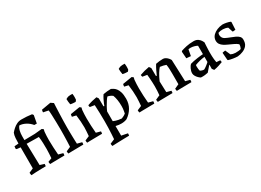

<svg xmlns="http://www.w3.org/2000/svg" viewBox="-26 -1546 3527 2594"><g transform="rotate(-30 1738.0 -249.5)"><path d="M43 8Q40 -2 38.5 -13Q37 -24 37 -33L105 -63V-391L46 -397L36 -409L40 -445L105 -450Q105 -490 108 -534Q111 -578 124 -609Q143 -632 169.5 -656Q196 -680 229 -696Q262 -712 301 -712Q341 -712 382 -709.5Q423 -707 462 -701L477 -681L455 -560H416Q379 -605 330.5 -630Q282 -655 237 -656Q215 -629 206.5 -590.5Q198 -552 198 -511V-450L362 -453L475 -464L498 -447L490 -413Q487 -380 485.5 -347.5Q484 -315 484 -282Q484 -226 487.5 -167.5Q491 -109 495 -54L565 -35Q566 -17 562 0Q546 0 516 0.5Q486 1 451.5 1.5Q417 2 386 2.5Q355 3 338 4Q335 -5 333.5 -14.5Q332 -24 332 -33L391 -56Q393 -86 395.5 -124Q398 -162 398 -194Q398 -240 396.5 -289Q395 -338 388 -389L199 -392L207 -56L274 -35Q274 -27 273 -17.5Q272 -8 271 0Q240 0 199.5 1Q159 2 117.5 3.5Q76 5 43 8Z M622 4Q619 -5 618 -14.5Q617 -24 617 -33L686 -63Q688 -98 689.5 -144Q691 -190 692 -237.5Q693 -285 693 -324Q693 -382 691.5 -444Q690 -506 688 -557Q686 -608 682 -633L603 -649Q603 -670 609 -687L753 -712L794 -684Q793 -667 791 -623Q789 -579 787 -522.5Q785 -466 783.5 -409.5Q782 -353 782 -311Q782 -280 782.5 -242Q783 -204 784 -166Q785 -128 786 -98Q787 -68 788 -54L860 -35Q860 -27 859.5 -17.5Q859 -8 857 0Q840 0 809 0.5Q778 1 741.5 1.5Q705 2 672.5 2.5Q640 3 622 4Z M915 4Q912 -5 911 -14Q910 -23 910 -33L978 -62Q980 -92 983 -128Q986 -164 986 -194Q986 -240 982.5 -288Q979 -336 972 -388L911 -402Q911 -420 917 -440L1063 -464L1086 -447L1078 -413Q1075 -380 1073.5 -347.5Q1072 -315 1072 -282Q1072 -226 1075 -167.5Q1078 -109 1083 -54L1153 -35Q1153 -27 1152 -17.5Q1151 -8 1149 0Q1133 0 1101.5 0.5Q1070 1 1034 1.5Q998 2 965.5 2.5Q933 3 915 4ZM976 -560Q972 -580 969.5 -603.5Q967 -627 967 -646Q975 -651 986.5 -656.5Q998 -662 1007 -664Q1020 -667 1037.5 -667.5Q1055 -668 1072 -667Q1076 -642 1076 -614Q1076 -586 1074 -576Q1074 -574 1065.5 -562.5Q1057 -551 1055 -551Q1043 -551 1017.5 -553Q992 -555 976 -560Z M1188 213Q1185 204 1183.5 194.5Q1182 185 1182 175L1253 145Q1255 116 1258 71Q1261 26 1262.5 -27Q1264 -80 1264 -132Q1264 -197 1262 -260.5Q1260 -324 1257 -384L1187 -395Q1180 -408 1181 -426Q1215 -439 1253.5 -449Q1292 -459 1330 -465L1350 -436L1351 -312L1363 -308Q1366 -317 1376 -342Q1386 -367 1401.5 -397.5Q1417 -428 1434 -453Q1464 -459 1494.5 -462Q1525 -465 1555 -465Q1568 -459 1587 -448Q1606 -437 1624.5 -414.5Q1643 -392 1655.5 -352Q1668 -312 1668 -249Q1668 -169 1632 -108Q1596 -47 1534 -5Q1516 3 1493 7.5Q1470 12 1448 12Q1430 12 1406.5 9.5Q1383 7 1359 1L1360 151L1456 170Q1456 178 1455 187.5Q1454 197 1453 205Q1436 205 1400 206Q1364 207 1322 208Q1280 209 1243 210.5Q1206 212 1188 213ZM1483 -45Q1490 -48 1511 -57Q1532 -66 1552 -83Q1552 -86 1558.5 -118.5Q1565 -151 1565 -193Q1565 -295 1538 -366Q1508 -391 1464 -400Q1451 -388 1431 -358Q1411 -328 1391 -292Q1371 -256 1359 -227V-75Q1364 -72 1396.5 -61Q1429 -50 1483 -45Z M1730 4Q1727 -5 1726 -14Q1725 -23 1725 -33L1793 -62Q1795 -92 1798 -128Q1801 -164 1801 -194Q1801 -240 1797.5 -288Q1794 -336 1787 -388L1726 -402Q1726 -420 1732 -440L1878 -464L1901 -447L1893 -413Q1890 -380 1888.5 -347.5Q1887 -315 1887 -282Q1887 -226 1890 -167.5Q1893 -109 1898 -54L1968 -35Q1968 -27 1967 -17.5Q1966 -8 1964 0Q1948 0 1916.5 0.5Q1885 1 1849 1.5Q1813 2 1780.5 2.5Q1748 3 1730 4ZM1791 -560Q1787 -580 1784.5 -603.5Q1782 -627 1782 -646Q1790 -651 1801.5 -656.5Q1813 -662 1822 -664Q1835 -667 1852.5 -667.5Q1870 -668 1887 -667Q1891 -642 1891 -614Q1891 -586 1889 -576Q1889 -574 1880.5 -562.5Q1872 -551 1870 -551Q1858 -551 1832.5 -553Q1807 -555 1791 -560Z M2017 4Q2014 -5 2013 -14.5Q2012 -24 2012 -33L2080 -63Q2083 -92 2085 -129Q2087 -166 2087 -199Q2087 -225 2085.5 -258.5Q2084 -292 2081.5 -325Q2079 -358 2076 -384L2006 -395Q2003 -402 2001.5 -410Q2000 -418 1999 -426Q2034 -439 2072.5 -449Q2111 -459 2148 -465L2169 -436L2170 -312L2181 -308Q2196 -342 2213 -378Q2230 -414 2254 -453Q2285 -459 2310 -462Q2335 -465 2366 -465Q2386 -465 2405.5 -453.5Q2425 -442 2440 -425Q2455 -408 2463 -392Q2466 -307 2469.5 -222.5Q2473 -138 2476 -54L2546 -35Q2548 -17 2543 0Q2527 0 2497 0.5Q2467 1 2431 1.5Q2395 2 2363.5 2.5Q2332 3 2314 4Q2311 -5 2310 -14.5Q2309 -24 2309 -33L2377 -64V-229Q2377 -262 2375.5 -301.5Q2374 -341 2368 -371Q2350 -378 2326.5 -383.5Q2303 -389 2277 -392Q2257 -373 2228.5 -326Q2200 -279 2176 -223L2182 -53L2251 -35Q2253 -17 2248 0Q2233 0 2202 0.5Q2171 1 2134.5 1.5Q2098 2 2066 2.5Q2034 3 2017 4Z M2798 0Q2781 5 2750.5 8.5Q2720 12 2686 10Q2671 1 2654 -15.5Q2637 -32 2624.5 -53Q2612 -74 2611 -96Q2611 -131 2627.5 -166Q2644 -201 2662 -217Q2683 -224 2713.5 -230Q2744 -236 2775.5 -240.5Q2807 -245 2832 -247.5Q2857 -250 2867 -250V-381Q2849 -392 2820 -400Q2791 -408 2763 -408Q2754 -408 2746 -407Q2738 -406 2731 -405L2713 -308L2645 -314L2637 -419L2644 -430Q2677 -442 2729 -453.5Q2781 -465 2844 -465Q2885 -465 2910 -447.5Q2935 -430 2948 -409Q2961 -388 2965 -378Q2963 -352 2961.5 -321Q2960 -290 2959 -263Q2958 -236 2958 -222Q2958 -157 2962.5 -117Q2967 -77 2970 -66L3029 -61L3034 -30Q3005 -19 2970.5 -7.5Q2936 4 2893 11L2871 -19L2872 -81H2868Q2851 -62 2833 -40.5Q2815 -19 2798 0ZM2719 -77Q2725 -73 2742.5 -67Q2760 -61 2777 -61Q2783 -63 2796.5 -71.5Q2810 -80 2825 -92Q2840 -104 2852 -114Q2864 -124 2867 -128V-208Q2789 -200 2712 -170Q2711 -163 2710.5 -156Q2710 -149 2710 -143Q2710 -121 2712.5 -104.5Q2715 -88 2719 -77Z M3261 12Q3233 12 3191 5.5Q3149 -1 3119 -11L3114 -20L3106 -130L3109 -135L3152 -142L3187 -62Q3204 -54 3220 -50Q3236 -46 3258 -45Q3283 -45 3306 -47Q3329 -49 3344 -55Q3352 -70 3356 -85.5Q3360 -101 3360 -120Q3335 -142 3298.5 -158.5Q3262 -175 3226 -192Q3194 -206 3167 -223Q3140 -240 3123.5 -263.5Q3107 -287 3107 -321Q3107 -341 3115.5 -362.5Q3124 -384 3142 -402Q3170 -429 3209 -445Q3248 -461 3292 -465Q3319 -465 3355 -458Q3391 -451 3413 -441L3418 -433L3412 -316L3372 -312L3366 -316L3343 -388Q3326 -397 3306.5 -401Q3287 -405 3267 -406Q3226 -407 3194 -395Q3190 -386 3188 -377Q3186 -368 3187 -359Q3188 -340 3198 -321.5Q3208 -303 3231 -291Q3267 -273 3304 -259.5Q3341 -246 3371.5 -231.5Q3402 -217 3420.5 -197.5Q3439 -178 3439 -147Q3439 -122 3433.5 -99Q3428 -76 3411 -55Q3385 -25 3344.5 -8.5Q3304 8 3261 12Z"/></g></svg>

Font: Labrada Medium
Style: Regular
Weight: 500
Designer: Mercedes Jáuregui
Foundry: Omnibus-Type Team
Version: Version 1.000; ttfautohint (v1.8.4.7-5d5b)